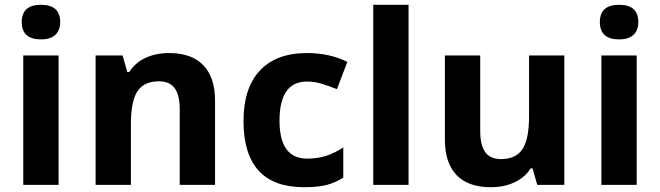

<svg xmlns="http://www.w3.org/2000/svg" viewBox="-20 -780 2784 810"><path d="M71.8 -687Q71.8 -759.8 152.8 -759.8Q233.9 -759.8 233.9 -687Q233.9 -652.3 213.6 -633.1Q193.4 -613.8 152.8 -613.8Q71.8 -613.8 71.8 -687ZM227.1 0H78.1V-545.9H227.1Z M887.2 0H738.3V-318.8Q738.3 -377.9 717.3 -407.5Q696.3 -437 650.4 -437Q587.9 -437 560.1 -395.3Q532.2 -353.5 532.2 -256.8V0H383.3V-545.9H497.1L517.1 -476.1H525.4Q550.3 -515.6 594 -535.9Q637.7 -556.2 693.4 -556.2Q788.6 -556.2 837.9 -504.6Q887.2 -453.1 887.2 -356Z M1262.2 9.8Q1007.3 9.8 1007.3 -270Q1007.3 -409.2 1076.7 -482.7Q1146 -556.2 1275.4 -556.2Q1370.1 -556.2 1445.3 -519L1401.4 -403.8Q1366.2 -418 1335.9 -427Q1305.7 -436 1275.4 -436Q1159.2 -436 1159.2 -271Q1159.2 -110.8 1275.4 -110.8Q1318.4 -110.8 1355 -122.3Q1391.6 -133.8 1428.2 -158.2V-30.8Q1392.1 -7.8 1355.2 1Q1318.4 9.8 1262.2 9.8Z M1703.6 0H1554.7V-759.8H1703.6Z M2246.6 0 2226.6 -69.8H2218.8Q2194.8 -31.7 2150.9 -11Q2106.9 9.8 2050.8 9.8Q1954.6 9.8 1905.8 -41.7Q1856.9 -93.3 1856.9 -189.9V-545.9H2005.9V-227.1Q2005.9 -168 2026.9 -138.4Q2047.9 -108.9 2093.8 -108.9Q2156.2 -108.9 2184.1 -150.6Q2211.9 -192.4 2211.9 -289.1V-545.9H2360.8V0Z M2510.7 -687Q2510.7 -759.8 2591.8 -759.8Q2672.9 -759.8 2672.9 -687Q2672.9 -652.3 2652.6 -633.1Q2632.3 -613.8 2591.8 -613.8Q2510.7 -613.8 2510.7 -687ZM2666 0H2517.1V-545.9H2666Z"/></svg>

Font: CAA NEO Sans
Style: Bold
Weight: 700
Version: Version 1.10